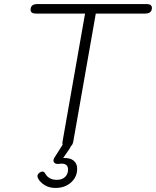

<svg xmlns="http://www.w3.org/2000/svg" viewBox="-20 -720 770 948"><path d="M730 -681Q730 -653 696 -653H453L342 -22Q339 -5 329 3Q329 6 325 12L292 60Q327 59 344 73.5Q361 88 361 113Q361 154 330.5 181Q300 208 254 208Q223 208 200.5 194Q178 180 168 161Q165 155 165 149Q165 140 176 132Q184 127 189 127Q198 127 204 138Q221 168 261 168Q286 168 301 154Q316 140 316 117Q316 88 284 88Q276 88 271 89Q259 91 251.5 86Q244 81 244 72Q244 66 249 58L282 6L289 -5L288 -12L289 -22L400 -653H157Q131 -653 131 -672Q131 -700 165 -700H704Q730 -700 730 -681Z"/></svg>

Font: Kodchasan ExtraLight
Style: Italic
Weight: 275
Italic angle: -10°
Version: Version 1.000; ttfautohint (v1.6)